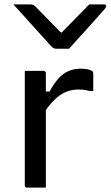

<svg xmlns="http://www.w3.org/2000/svg" viewBox="-20 -855 504 875"><path d="M295 -633Q280 -633 265 -633Q250 -633 235 -633Q228 -633 222 -637Q216 -641 203 -655Q196 -664 177 -684.5Q158 -705 134 -732Q110 -759 85.5 -786Q61 -813 41 -835Q60 -835 77.5 -835Q95 -835 114 -835Q125 -835 130.5 -833Q136 -831 143 -824Q156 -810 191 -774.5Q226 -739 278 -686L232 -707H285L240 -685Q292 -738 326 -773Q360 -808 387 -835H453Q457 -835 459.5 -834Q462 -833 463 -831Q464 -829 464 -826Q464 -822 460 -817.5Q456 -813 443 -798Q431 -785 411 -762Q391 -739 368 -714Q345 -689 325 -667Q305 -645 295 -633ZM173 -438H206Q226 -475 247 -498Q268 -521 293 -531.5Q318 -542 348 -542Q366 -542 378 -539.5Q390 -537 397 -533Q402 -531 403.5 -527.5Q405 -524 405 -518Q405 -509 405 -499Q405 -489 405 -479.5Q405 -470 405 -460Q405 -450 405 -440H390Q379 -443 367 -445Q355 -447 338 -447Q306 -447 279 -435.5Q252 -424 226.5 -398.5Q201 -373 173 -331ZM189 0Q175 0 161 0Q147 0 133 0Q119 0 104 0Q101 0 99 -0.5Q97 -1 95.5 -2.5Q94 -4 93.5 -6Q93 -8 93 -11Q93 -32 93 -68Q93 -104 93 -149.5Q93 -195 93 -244.5Q93 -294 93 -342.5Q93 -391 93 -433Q93 -465 93 -490.5Q93 -516 93 -532Q109 -532 123.5 -532Q138 -532 151.5 -532Q165 -532 178 -532Q182 -532 184 -530.5Q186 -529 187.5 -527Q189 -525 189 -521Q189 -495 189 -451Q189 -407 189 -351Q189 -295 189 -233.5Q189 -172 189 -112Q189 -52 189 0Z"/></svg>

Font: Recursive
Style: Regular
Weight: 400
Version: Version 1.085